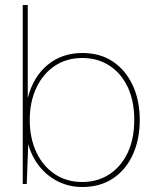

<svg xmlns="http://www.w3.org/2000/svg" viewBox="-20 -736 626 768"><path d="M309 12Q256 12 211.5 -10.5Q167 -33 136.5 -72Q106 -111 93 -160L87 0H71V-716H91V-344Q113 -429 170.5 -476.5Q228 -524 309 -524Q381 -524 432 -489.5Q483 -455 511 -394.5Q539 -334 539 -256Q539 -179 511.5 -118Q484 -57 432.5 -22.5Q381 12 309 12ZM309 -8Q370 -8 417 -38.5Q464 -69 490.5 -124.5Q517 -180 517 -256Q517 -333 490.5 -388.5Q464 -444 417 -474Q370 -504 309 -504Q246 -504 198.5 -472Q151 -440 125 -384Q99 -328 99 -256Q99 -184 125 -128Q151 -72 198.5 -40Q246 -8 309 -8Z"/></svg>

Font: DM Sans 12pt Thin
Style: Regular
Weight: 250
Version: Version 4.004;gftools[0.9.30]